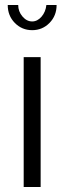

<svg xmlns="http://www.w3.org/2000/svg" viewBox="-20 -750 258 770"><path d="M166 -730H207Q207 -687 178.5 -658Q150 -629 109 -629Q68 -629 39.5 -658Q11 -687 11 -730H53Q53 -704 70 -684Q87 -664 109 -664Q130 -664 146.5 -683Q163 -702 166 -730ZM75 0V-521H143V0Z"/></svg>

Font: Raleway-v4020
Style: Regular
Weight: 400
Designer: Matt McInerney, Pablo Impallari, Rodrigo Fuenzalida
Foundry: Matt McInerney, Pablo Impallari, Rodrigo Fuenzalida
Version: Version 4.020;PS 004.020;hotconv 1.0.88;makeotf.lib2.5.64775